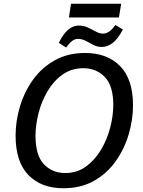

<svg xmlns="http://www.w3.org/2000/svg" viewBox="-20 -992 763 1022"><path d="M317 10Q200 10 131.5 -60Q63 -130 63 -270Q63 -348 86.5 -426Q110 -504 156 -568Q202 -632 271.5 -671Q341 -710 433 -710Q551 -710 619.5 -640Q688 -570 688 -432Q688 -355 665 -277Q642 -199 596 -134Q550 -69 480.5 -29.5Q411 10 317 10ZM327 -71Q390 -71 437.5 -105.5Q485 -140 517.5 -194.5Q550 -249 566.5 -312.5Q583 -376 583 -433Q583 -536 537.5 -582.5Q492 -629 424 -629Q361 -629 313 -595Q265 -561 233 -506.5Q201 -452 185 -389Q169 -326 169 -269Q169 -165 213.5 -118Q258 -71 327 -71ZM625 -972 613 -899H347L358 -972ZM332 -739 293 -764Q318 -814 344 -835Q370 -856 399 -856Q425 -856 447.5 -845.5Q470 -835 490 -824Q510 -813 529 -813Q562 -813 594 -859L634 -835Q608 -785 580 -763.5Q552 -742 523 -742Q498 -742 477 -753Q456 -764 436.5 -774.5Q417 -785 395 -785Q379 -785 364.5 -774.5Q350 -764 332 -739Z"/></svg>

Font: Bitter Medium
Style: Italic
Weight: 500
Italic angle: -9°
Designer: Sol Matas, and Bitter project Authors
Foundry: Sol Matas
Version: Version 2.001